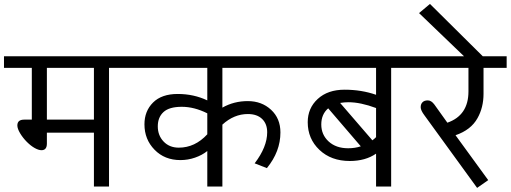

<svg xmlns="http://www.w3.org/2000/svg" viewBox="-35 -926 2535 953"><path d="M431.2 -589H197.7V-332.2H431.2ZM431.2 0V-267.4H197.7V-213.3Q197.7 -180.5 170.9 -180.5Q156.7 -180.5 137.5 -191.1Q118.3 -201.7 98.3 -221.7Q78.4 -241.7 64.7 -264.7Q51.1 -287.7 51.1 -303.3Q51.1 -332.2 84.9 -332.2H122.9V-589H-15.2V-646.6H642.6V-589H506.1V0Z M852.4 -193.1Q932.8 -193.1 993.9 -259.4V-363.5Q929.2 -395.9 867 -395.9Q804.9 -395.9 776.5 -369.8Q748.2 -343.8 748.2 -298.8Q748.2 -253.8 777 -223.5Q805.9 -193.1 852.4 -193.1ZM1068.8 0H993.9V-176.4Q968.1 -155.7 933 -143.6Q897.9 -131.4 860.5 -131.4Q782.1 -131.4 732.1 -182.8Q682 -234.1 682 -308.9Q682 -374.6 724.7 -417.1Q767.4 -459.6 847.1 -459.6Q926.7 -459.6 993.9 -427.7V-589H612.2V-646.6H1439.8V-589H1068.8V-391.8Q1125.9 -424.2 1194.9 -424.2Q1263.9 -424.2 1310.4 -381.2Q1356.9 -338.2 1356.9 -268.5Q1356.9 -173.9 1289.7 -91.5L1229 -115.3Q1291.2 -196.7 1291.2 -269.5Q1291.2 -311.4 1265.9 -335.7Q1240.6 -360 1195.1 -360Q1126.4 -360 1068.8 -307.4Z M1831.6 0V-163.3Q1778.6 -126.9 1701.2 -126.9Q1608.7 -126.9 1550.6 -182Q1492.4 -237.1 1492.4 -319.5Q1492.4 -389.3 1542.2 -435Q1592 -480.8 1675.4 -480.8Q1758.8 -480.8 1831.6 -455.5V-589H1419.6V-646.6H2043V-589H1906.5V0ZM1694.1 -418.6Q1674.4 -418.6 1653.2 -415.1L1813.4 -229.5Q1823.6 -237.1 1831.6 -245.2V-389.8Q1754.3 -418.6 1694.1 -418.6ZM1693.1 -190.1Q1727 -190.1 1755.8 -199.7L1594 -388.3Q1559.7 -358.9 1559.7 -308.1Q1559.7 -257.3 1596.3 -223.7Q1633 -190.1 1693.1 -190.1Z M2120.8 -407.5 2185.5 -317Q2290.2 -353.4 2290.2 -472.2V-589H2012.6V-646.6H2479.8V-589H2365V-460.6Q2365 -392.8 2335.2 -339.7Q2302.8 -281.1 2226 -254.8L2388.3 -31.9L2333.2 6.6L2071.8 -353.4Q2053.1 -378.2 2053.1 -393.8Q2053.1 -409.5 2062.2 -418.6Q2071.3 -427.7 2088.5 -427.7Q2105.7 -427.7 2120.8 -407.5Z M2379.2 -628.9H2286.7L2045 -861L2099.1 -906.5Z"/></svg>

Font: Khula
Style: Regular
Weight: 400
Designer: Erin McLaughlin, Steve Matteson
Version: Version 1.000;PS 1.0;hotconv 1.0.72;makeotf.lib2.5.5900; ttf